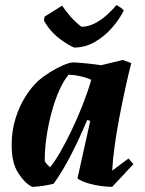

<svg xmlns="http://www.w3.org/2000/svg" viewBox="-20 -714 564 746"><path d="M104.6 12Q75.9 -2.8 50.6 -42.1Q25.3 -81.3 25.3 -149.5Q25.3 -206 40.3 -253.8Q55.2 -301.7 79.1 -339.2Q103 -376.7 129.2 -400.6Q148.4 -417.3 174.3 -433.5Q200.2 -449.7 225.4 -460.6Q250.7 -471.5 266.4 -471.5Q292.9 -470.1 319.9 -467.3Q346.9 -464.6 372.8 -460.6L456.9 -481L490 -469Q478.3 -423.3 466.4 -368.6Q454.5 -313.9 443.6 -256.8Q432.7 -199.6 425.4 -146.4Q418 -93.2 416 -51.1L479.3 -98.2L498.4 -76.3L415.9 12Q397.3 12 371.8 8.7Q346.3 5.3 321.9 -2Q297.4 -9.2 280.9 -20.5L330.8 -244.5L318.6 -247.5Q304.8 -214.2 289.1 -180.4Q273.4 -146.5 257 -114.3Q240.6 -82 223.1 -53Q205.6 -24 188.3 0Q169.6 4.5 148 8Q126.4 11.5 104.6 12ZM174.5 -64.2Q191.8 -84.5 213.4 -121.9Q235 -159.3 257.8 -206.8Q280.7 -254.3 300.7 -305.4Q320.8 -356.5 334.6 -403.9Q314.9 -412.9 291.8 -418Q268.8 -423 246.6 -423.9Q226.4 -399.9 209.5 -361.3Q192.6 -322.7 180.2 -276.5Q167.7 -230.2 160.9 -183.1Q154 -136 154 -96.4Q154 -94.3 154 -92.3Q154 -90.3 154 -87.8Q157.6 -81.5 163.2 -75.2Q168.9 -68.9 174.5 -64.2ZM267.8 -529.2Q234 -544.8 202.9 -570.5Q171.8 -596.2 150.6 -633.9L153.1 -649.3L221.3 -692Q235.2 -671.1 254.3 -649.3Q273.4 -627.5 296.3 -610.1Q322.1 -610.1 346.7 -622.4Q371.3 -634.7 393.4 -654.2Q415.5 -673.7 431.9 -694.1Q438.7 -691.7 448.3 -684.8Q458 -678 460.9 -673.1Q442.5 -636.4 412.9 -603.4Q383.2 -570.4 346.4 -549.8Q309.5 -529.2 267.8 -529.2Z"/></svg>

Font: Labrada
Style: Italic
Weight: 400
Italic angle: -7°
Designer: Mercedes Jáuregui
Foundry: Omnibus-Type Team
Version: Version 1.000